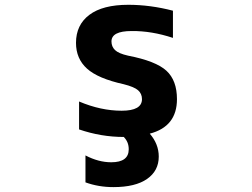

<svg xmlns="http://www.w3.org/2000/svg" viewBox="-20 -554 1040 793"><path d="M448.2 218.8Q386.7 218.8 333 199.2V87.9Q386.7 116.2 439.5 116.2Q511.7 116.2 511.7 62.5Q511.7 32.2 491.2 11.7Q397.5 11.7 306.6 -19.5V-134.8Q396.5 -96.7 482.4 -96.7Q566.4 -96.7 566.4 -144.5Q566.4 -167 550.3 -181.2Q534.2 -195.3 491.2 -206.1Q384.8 -229.5 339.4 -270.5Q293.9 -311.5 293.9 -377Q293.9 -451.2 349.1 -492.7Q404.3 -534.2 509.8 -534.2Q600.6 -534.2 694.3 -509.8V-397.5Q605.5 -426.8 523.4 -425.8Q440.4 -425.8 440.4 -382.8Q440.4 -361.3 455.1 -347.2Q469.7 -333 508.8 -324.2Q624 -301.8 667.5 -261.7Q710.9 -221.7 710.9 -144.5Q710.9 -31.2 598.6 -2Q635.7 41 635.7 92.8Q635.7 151.4 587.4 185.1Q539.1 218.8 448.2 218.8Z"/></svg>

Font: Gen Shin Gothic Monospace Bold
Style: Bold
Weight: 700
Designer: [Source Han Sans]
Ryoko NISHIZUKA  (kana & ideographs); Paul D. Hunt (Latin, Greek & Cyrillic); Wenlong ZHANG  (bopomofo
Version: Version 1.002.20150607